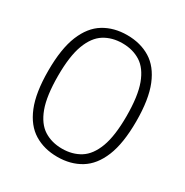

<svg xmlns="http://www.w3.org/2000/svg" viewBox="-173 -888 997 1036"><g transform="rotate(30 325.0 -370.0)"><path d="M325 9Q242.5 9 180.8 -28.8Q119 -66.5 85 -149.8Q51 -233 51 -370Q51 -507 85 -590.2Q119 -673.5 180.8 -711.2Q242.5 -749 325 -749Q408 -749 469.5 -711.2Q531 -673.5 565 -590.2Q599 -507 599 -370Q599 -233 565 -149.8Q531 -66.5 469.2 -28.8Q407.5 9 325 9ZM325 -42Q389.5 -42 437.8 -72.2Q486 -102.5 512.8 -173.8Q539.5 -245 539.5 -367.5Q539.5 -493 512.8 -565Q486 -637 437.8 -667.5Q389.5 -698 325 -698Q260.5 -698 212.2 -667.8Q164 -637.5 137.2 -566.2Q110.5 -495 110.5 -372.5Q110.5 -247 137.2 -175Q164 -103 212.2 -72.5Q260.5 -42 325 -42Z"/></g></svg>

Font: Encode Sans Semi Condensed Light
Style: Regular
Weight: 300
Width: 4
Designer: Multiple Designers
Foundry: Impallari Type
Version: Version 3.000; ttfautohint (v1.8.3) -l 8 -r 50 -G 200 -x 14 